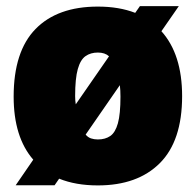

<svg xmlns="http://www.w3.org/2000/svg" viewBox="-20 -580 624 612"><path d="M494.5 -480.5Q560.5 -407 560.5 -273.5Q560.5 -131 489.5 -60Q418.5 11 292 11Q221.5 11 168.5 -10.5L154 10.5H30L86 -71Q23.5 -143 23.5 -272Q23.5 -416 93.2 -487.5Q163 -559 292 -559Q359.5 -559 411 -539L426 -560.5H550ZM292 -412.5Q269 -412.5 252.8 -401.2Q236.5 -390 228 -360Q219.5 -330 219.5 -273.5Q219.5 -259.5 221.5 -247.5L327.5 -400.5Q314.5 -412.5 292 -412.5ZM292 -135.5Q315.5 -135.5 331.5 -146.5Q347.5 -157.5 355.8 -187Q364 -216.5 364 -272Q364 -293 362 -308.5L253 -151Q260.5 -142 270.2 -138.8Q280 -135.5 292 -135.5Z"/></svg>

Font: Encode Sans SemiCondensed SemiCondensed Black
Style: Regular
Weight: 900
Width: 4
Designer: Multiple Designers
Foundry: Impallari Type
Version: Version 3.000; ttfautohint (v1.8.3) -l 8 -r 50 -G 200 -x 14 